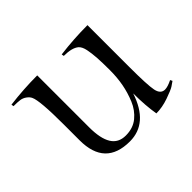

<svg xmlns="http://www.w3.org/2000/svg" viewBox="-112 -658 843 843"><g transform="rotate(-45 309.5 -236.5)"><path d="M407 -442Q385 -461 334 -461L332 -472Q419 -483 503 -483V-222Q503 -111 510 -76.5Q517 -42 544 -42Q561 -42 589 -56L594 -46Q586 -40 573 -31.5Q560 -23 520 -9Q480 5 443 5Q433 -53 433 -129Q387 10 274 10Q121 10 121 -150V-247Q121 -397 106 -428Q101 -439 88.5 -448Q76 -457 61.5 -459Q47 -461 22 -461L20 -472Q107 -483 191 -483V-160Q191 -91 212.5 -56Q234 -21 279.5 -21Q325 -21 355.5 -46Q386 -71 402 -109.5Q418 -148 425.5 -188Q433 -228 433 -274Q433 -320 431 -351Q429 -382 424 -406.5Q419 -431 407 -442Z"/></g></svg>

Font: Gilda Display
Style: Regular
Weight: 400
Designer: Eduardo Rodriguez Tunni
Foundry: Eduardo Rodriguez Tunni
Version: Version 1.001